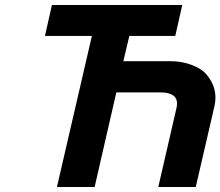

<svg xmlns="http://www.w3.org/2000/svg" viewBox="-20 -749 883 769"><path d="M662 -504Q708 -504 747.5 -489Q787 -474 806 -452Q855 -395 839 -324L764 0H614L687 -317Q694 -348 677.5 -363.5Q661 -379 621 -379H446L359 0H208L348 -605H160L188 -729H710L682 -605H498L474 -504Z"/></svg>

Font: Miedinger
Style: Bold-Italic
Weight: 700
Italic angle: -13°
Version: Version 001.000